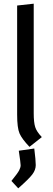

<svg xmlns="http://www.w3.org/2000/svg" viewBox="-20 -775 285 1042"><path d="M166 31Q174 95 174 121Q174 147 155.5 171.5Q137 196 79 247L42 207Q76 165 84 149.5Q92 134 92 122Q92 110 82 43ZM163 -160Q163 -111 171 -85.5Q179 -60 207 -31L140 22Q99 -21 86 -51Q73 -81 73 -153V-745L163 -755Z"/></svg>

Font: Magra
Style: Regular
Weight: 400
Designer: Viviana Monsalve
Foundry: Viviana Monsalve
Version: Version 1.001